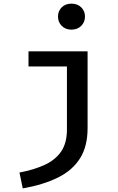

<svg xmlns="http://www.w3.org/2000/svg" viewBox="-20 -827 655 1068"><path d="M377.4 -806.7Q410.8 -806.7 431.8 -786.2Q452.8 -765.6 452.8 -734.9Q452.8 -704.1 431.8 -683.1Q410.8 -662.1 377.4 -662.1Q344.1 -662.1 323.3 -683.1Q302.6 -704.1 302.6 -734.9Q302.6 -765.6 323.3 -786.2Q344.1 -806.7 377.4 -806.7ZM467.2 -541.5V-113.8Q467.2 -12.8 425.1 53.8Q383.1 120.5 302.6 160.5Q222.1 200.5 106.7 221L88.2 132.8Q168.7 117.4 228.2 90.3Q287.7 63.1 320 15.9Q352.3 -31.3 352.3 -106.2V-457.4H138.5V-541.5Z"/></svg>

Font: Fira Code Medium
Style: Regular
Weight: 500
Designer: Carrois Corporate, Edenspiekermann AG, Nikita Prokopov
Foundry: Carrois Corporate, Edenspiekermann AG, Nikita Prokopov
Version: Version 6.002